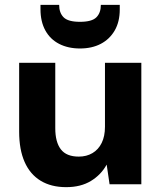

<svg xmlns="http://www.w3.org/2000/svg" viewBox="-20 -760 668 792"><path d="M253 12Q191 12 147.5 -14.5Q104 -41 81.5 -92Q59 -143 59 -217V-501H208V-231Q208 -174 231 -144Q254 -114 305 -114Q337 -114 361.5 -128.5Q386 -143 399.5 -170.5Q413 -198 413 -237V-501H563V0H432L420 -81Q397 -39 355 -13.5Q313 12 253 12ZM310 -560Q261 -560 224 -579Q187 -598 167 -634.5Q147 -671 147 -722V-740H224Q224 -707 242.5 -688.5Q261 -670 310 -670Q359 -670 377.5 -688.5Q396 -707 396 -740H474V-721Q474 -670 453 -634Q432 -598 395.5 -579Q359 -560 310 -560Z"/></svg>

Font: DM Sans 18pt Black
Style: Regular
Weight: 900
Designer: Colophon Foundry, Jonny Pinhorn
Foundry: Colophon Foundry
Version: Version 4.004;gftools[0.9.30]